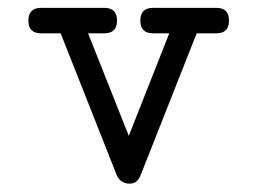

<svg xmlns="http://www.w3.org/2000/svg" viewBox="-20 -441 642 479"><path d="M82.5 -357.9Q50.8 -357.9 50.8 -389.6Q50.8 -421.4 82.5 -421.4H240.2Q272 -421.4 272 -389.6Q272 -357.9 240.2 -357.9H199.7L301.3 -102.1L402.3 -357.9H361.8Q330.1 -357.9 330.1 -389.6Q330.1 -421.4 361.8 -421.4H520Q551.3 -421.4 551.3 -389.6Q551.3 -357.9 520 -357.9H470.7L330.6 -3.4Q322.3 17.1 304.2 17.1Q293.5 17.6 284.4 12Q275.4 6.3 271.5 -3.4L131.3 -357.9Z"/></svg>

Font: Erica Type
Style: Regular
Weight: 400
Designer: Peter Wiegel
Foundry: Peter Wiegel
Version: Version 1.000 2010 initial release